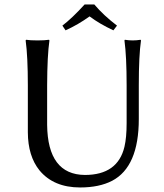

<svg xmlns="http://www.w3.org/2000/svg" viewBox="-20 -825 732 855"><path d="M543.9 -444.8Q543.9 -573.7 534.2 -645L536.1 -647.9Q554.7 -645 570.8 -645Q588.4 -645 606 -647.9L607.9 -645Q598.1 -578.1 598.1 -444.8V-294.9Q598.1 -82.5 479.5 -20Q421.9 9.8 336.9 9.8Q218.8 9.8 155.8 -66.4Q104.5 -129.9 104 -235.8V-444.8Q104 -573.7 94.2 -645L96.2 -647.9Q114.3 -645 147 -645Q179.7 -645 198.2 -647.9L200.2 -645Q190.4 -578.1 189.9 -444.8V-269Q192.4 -47.4 357.9 -45.9Q504.4 -45.9 534.2 -171.4Q543.9 -212.4 543.9 -276.9ZM399.9 -805.2Q441.4 -756.3 501 -710.9L484.9 -689.9Q422.9 -718.8 378.9 -752Q328.1 -715.3 272 -689.9L257.8 -710.9Q301.3 -744.1 356.9 -805.2Z"/></svg>

Font: Linux Biolinum O
Style: Regular
Weight: 400
Designer: Philipp H. Poll
Foundry: Philipp H. Poll
Version: Version 1.0.4